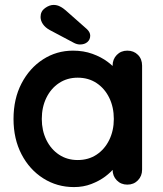

<svg xmlns="http://www.w3.org/2000/svg" viewBox="-20 -751 663 781"><path d="M498 -545Q524 -545 541 -528Q558 -511 558 -484V-61Q558 -35 541 -17.5Q524 0 498 0Q472 0 455 -17.5Q438 -35 438 -61V-110L460 -101Q460 -88 446 -69.5Q432 -51 408 -33Q384 -15 351.5 -2.5Q319 10 281 10Q212 10 156 -25.5Q100 -61 67.5 -123.5Q35 -186 35 -267Q35 -349 67.5 -411.5Q100 -474 155 -509.5Q210 -545 277 -545Q320 -545 356 -532Q392 -519 418.5 -499Q445 -479 459.5 -458.5Q474 -438 474 -424L438 -411V-484Q438 -510 455 -527.5Q472 -545 498 -545ZM296 -100Q340 -100 373 -122Q406 -144 424.5 -182Q443 -220 443 -267Q443 -315 424.5 -353Q406 -391 373 -413Q340 -435 296 -435Q253 -435 220 -413Q187 -391 168.5 -353Q150 -315 150 -267Q150 -220 168.5 -182Q187 -144 220 -122Q253 -100 296 -100ZM305 -570Q300 -570 294 -571.5Q288 -573 282 -576L182 -629Q164 -639 154.5 -653Q145 -667 145 -682Q145 -705 163 -718Q181 -731 198 -731Q212 -731 224.5 -724.5Q237 -718 247 -709L333 -633Q347 -620 347 -606Q347 -590 335.5 -580Q324 -570 305 -570Z"/></svg>

Font: Quicksand Variable Light
Style: Regular
Weight: 300
Designer: Andrew Paglinawan
Foundry: Andrew Paglinawan
Version: Version 3.004